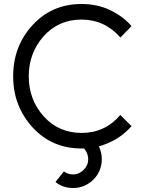

<svg xmlns="http://www.w3.org/2000/svg" viewBox="-20 -732 714 962"><path d="M442 -41 378 -3Q398 5 410 24Q422 44 422 66Q422 96 399 119Q376 142 346 142Q321 142 300 127Q300 127 289.5 140Q279 153 258 180Q295 210 346 210Q405 210 448 168Q490 125 490 66Q490 2 442 -41ZM389 -712Q240 -712 143 -606Q95 -554 70.5 -490Q46 -426 46 -350Q46 -274 70.5 -210.5Q95 -147 143 -94Q240 12 389 12Q464 12 528 -18Q560 -32 587.5 -52.5Q615 -73 639 -100L583 -156Q506 -66 389 -66Q274 -66 199 -149Q162 -190 143 -240.5Q124 -291 124 -350Q124 -409 143 -459Q162 -509 199 -551Q274 -634 389 -634Q506 -633 583 -544L639 -601Q616 -628 588 -648Q560 -668 528 -683Q496 -698 461 -705Q426 -712 389 -712Z"/></svg>

Font: Unageo
Style: Regular
Weight: 400
Designer: Richard Sepsi
Foundry: Richard Sepsi
Version: Version 2.000